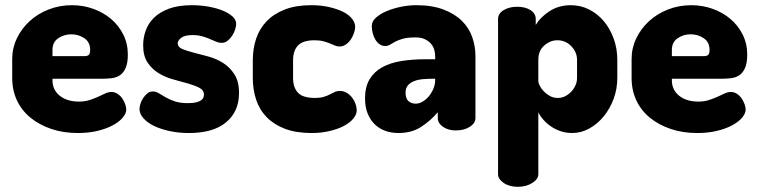

<svg xmlns="http://www.w3.org/2000/svg" viewBox="-20 -502 2920 739"><path d="M257 -482Q300 -482 339 -468Q378 -454 407.5 -429Q437 -404 454.5 -369Q472 -334 472 -292Q472 -259 463.5 -240Q455 -221 441 -212Q427 -203 409.5 -201Q392 -199 375 -199H182V-193Q182 -156 210 -133.5Q238 -111 284 -111Q307 -111 325 -117Q343 -123 357.5 -129.5Q372 -136 384.5 -142Q397 -148 409 -148Q422 -148 433 -140.5Q444 -133 451 -122.5Q458 -112 462 -100.5Q466 -89 466 -80Q466 -66 453 -50Q440 -34 415.5 -20.5Q391 -7 356.5 1.5Q322 10 280 10Q224 10 178 -5.5Q132 -21 98 -48.5Q64 -76 45.5 -115Q27 -154 27 -202V-275Q27 -317 45 -354.5Q63 -392 94 -420.5Q125 -449 167 -465.5Q209 -482 257 -482ZM306 -286Q317 -286 322 -291Q327 -296 327 -310Q327 -340 304.5 -355Q282 -370 254 -370Q227 -370 204.5 -355Q182 -340 182 -310V-286Z M703 -105Q723 -105 735 -108Q747 -111 754 -116Q761 -121 763 -127Q765 -133 765 -138Q765 -155 747.5 -164Q730 -173 704 -180.5Q678 -188 648 -196Q618 -204 592 -219.5Q566 -235 548.5 -260.5Q531 -286 531 -328Q531 -356 540.5 -383.5Q550 -411 572 -433Q594 -455 630 -468.5Q666 -482 719 -482Q752 -482 782.5 -476.5Q813 -471 836.5 -461.5Q860 -452 874.5 -439Q889 -426 889 -410Q889 -402 885.5 -390Q882 -378 874.5 -366Q867 -354 856.5 -345.5Q846 -337 833 -337Q823 -337 812 -341.5Q801 -346 787.5 -352Q774 -358 757.5 -362.5Q741 -367 721 -367Q691 -367 677.5 -356.5Q664 -346 664 -335Q664 -321 681.5 -313.5Q699 -306 725 -299.5Q751 -293 782 -284.5Q813 -276 839 -259.5Q865 -243 882.5 -215.5Q900 -188 900 -144Q900 -73 850.5 -31.5Q801 10 707 10Q668 10 633 2.5Q598 -5 572.5 -17.5Q547 -30 532 -47Q517 -64 517 -82Q517 -91 520.5 -102.5Q524 -114 531 -124.5Q538 -135 547 -142.5Q556 -150 568 -150Q580 -150 591.5 -143Q603 -136 617.5 -127.5Q632 -119 652.5 -112Q673 -105 703 -105Z M1180 10Q1120 10 1077.5 -6Q1035 -22 1007 -50.5Q979 -79 966 -118Q953 -157 953 -202V-270Q953 -315 966 -353.5Q979 -392 1006.5 -420.5Q1034 -449 1076.5 -465.5Q1119 -482 1178 -482Q1215 -482 1246 -475Q1277 -468 1299.5 -457Q1322 -446 1334.5 -430.5Q1347 -415 1347 -399Q1347 -388 1342.5 -375Q1338 -362 1330.5 -350.5Q1323 -339 1311.5 -331Q1300 -323 1287 -323Q1278 -323 1269.5 -326.5Q1261 -330 1250.5 -334.5Q1240 -339 1225.5 -343Q1211 -347 1191 -347Q1146 -347 1127 -327Q1108 -307 1108 -270V-202Q1108 -165 1127 -145Q1146 -125 1192 -125Q1212 -125 1225.5 -129Q1239 -133 1249.5 -138.5Q1260 -144 1268.5 -148Q1277 -152 1287 -152Q1303 -152 1315 -144.5Q1327 -137 1335.5 -126Q1344 -115 1348.5 -102Q1353 -89 1353 -78Q1353 -61 1339.5 -45Q1326 -29 1303 -17Q1280 -5 1248 2.5Q1216 10 1180 10Z M1582 -482Q1643 -482 1686.5 -465.5Q1730 -449 1757.5 -422Q1785 -395 1797.5 -359.5Q1810 -324 1810 -286V-48Q1810 -28 1788.5 -14Q1767 0 1734 0Q1705 0 1685 -14Q1665 -28 1665 -48V-70Q1638 -38 1601.5 -14Q1565 10 1513 10Q1487 10 1464 2Q1441 -6 1423.5 -22.5Q1406 -39 1395.5 -64Q1385 -89 1385 -123Q1385 -167 1402 -196Q1419 -225 1450 -242.5Q1481 -260 1524 -267Q1567 -274 1619 -274H1655V-284Q1655 -297 1651.5 -310Q1648 -323 1639 -333.5Q1630 -344 1615.5 -351Q1601 -358 1580 -358Q1549 -358 1531 -353Q1513 -348 1501 -341.5Q1489 -335 1481 -330Q1473 -325 1463 -325Q1450 -325 1440.5 -332Q1431 -339 1424.5 -350Q1418 -361 1414.5 -374.5Q1411 -388 1411 -402Q1411 -420 1427.5 -434.5Q1444 -449 1469 -459.5Q1494 -470 1524 -476Q1554 -482 1582 -482ZM1655 -199H1651Q1630 -199 1610 -197.5Q1590 -196 1574.5 -190Q1559 -184 1550 -173.5Q1541 -163 1541 -145Q1541 -123 1552 -113Q1563 -103 1580 -103Q1592 -103 1605 -110Q1618 -117 1629 -129.5Q1640 -142 1647.5 -159Q1655 -176 1655 -195Z M1971 -476Q2002 -476 2022 -463Q2042 -450 2042 -429V-406Q2059 -435 2094.5 -458.5Q2130 -482 2177 -482Q2215 -482 2247.5 -465.5Q2280 -449 2304 -420.5Q2328 -392 2342 -353.5Q2356 -315 2356 -272V-202Q2356 -160 2342 -122Q2328 -84 2304 -54.5Q2280 -25 2248.5 -7.5Q2217 10 2182 10Q2160 10 2139.5 3.5Q2119 -3 2102 -14.5Q2085 -26 2072 -40.5Q2059 -55 2052 -70V169Q2052 187 2029 202Q2006 217 1973 217Q1940 217 1918.5 202Q1897 187 1897 169V-429Q1897 -450 1918.5 -463Q1940 -476 1971 -476ZM2201 -272Q2201 -301 2179 -324Q2157 -347 2125 -347Q2098 -347 2075 -327Q2052 -307 2052 -272V-189Q2052 -183 2057.5 -172Q2063 -161 2073 -150.5Q2083 -140 2096.5 -132.5Q2110 -125 2127 -125Q2142 -125 2155 -131.5Q2168 -138 2178.5 -149Q2189 -160 2195 -173.5Q2201 -187 2201 -202Z M2641 -482Q2684 -482 2723 -468Q2762 -454 2791.5 -429Q2821 -404 2838.5 -369Q2856 -334 2856 -292Q2856 -259 2847.5 -240Q2839 -221 2825 -212Q2811 -203 2793.5 -201Q2776 -199 2759 -199H2566V-193Q2566 -156 2594 -133.5Q2622 -111 2668 -111Q2691 -111 2709 -117Q2727 -123 2741.5 -129.5Q2756 -136 2768.5 -142Q2781 -148 2793 -148Q2806 -148 2817 -140.5Q2828 -133 2835 -122.5Q2842 -112 2846 -100.5Q2850 -89 2850 -80Q2850 -66 2837 -50Q2824 -34 2799.5 -20.5Q2775 -7 2740.5 1.5Q2706 10 2664 10Q2608 10 2562 -5.5Q2516 -21 2482 -48.5Q2448 -76 2429.5 -115Q2411 -154 2411 -202V-275Q2411 -317 2429 -354.5Q2447 -392 2478 -420.5Q2509 -449 2551 -465.5Q2593 -482 2641 -482ZM2690 -286Q2701 -286 2706 -291Q2711 -296 2711 -310Q2711 -340 2688.5 -355Q2666 -370 2638 -370Q2611 -370 2588.5 -355Q2566 -340 2566 -310V-286Z"/></svg>

Font: AkaAcidDosis
Style: ExtraBold
Weight: 800
Designer: Edgar Tolentino, Pablo Impallari, Igino Marini, Aka-Acid
Foundry: Edgar Tolentino, Pablo Impallari, Igino Marini, Aka-Acid
Version: Version 1.007